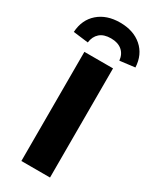

<svg xmlns="http://www.w3.org/2000/svg" viewBox="-276 -1010 873 1074"><g transform="rotate(30 160.0 -473.5)"><path d="M68 0V-705H253V0ZM58 -760 -39 -772Q-34 -853 20 -900Q74 -947 160 -947Q247 -947 301 -900Q355 -853 359 -772L262 -760Q258 -800 231.5 -822.5Q205 -845 160 -845Q114 -845 88.5 -822.5Q63 -800 58 -760Z"/></g></svg>

Font: Nunito Sans 11pt Black
Style: Regular
Weight: 900
Version: Version 3.101;gftools[0.9.27]